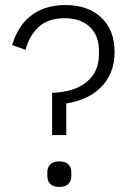

<svg xmlns="http://www.w3.org/2000/svg" viewBox="-20 -730 509 759"><path d="M186 -196V-363Q274 -366 322.5 -406Q371 -446 371 -513V-532Q371 -589 335 -623.5Q299 -658 236 -658Q171 -658 133.5 -624Q96 -590 81 -533L28 -552Q38 -586 55.5 -615Q73 -644 98.5 -665Q124 -686 159 -698Q194 -710 238 -710Q329 -710 381 -660Q433 -610 433 -525Q433 -479 418 -443.5Q403 -408 376.5 -382.5Q350 -357 315.5 -342Q281 -327 242 -321V-196ZM214 9Q190 9 178.5 -3Q167 -15 167 -36V-47Q167 -68 178.5 -80Q190 -92 214 -92Q239 -92 250.5 -80Q262 -68 262 -47V-36Q262 -15 250.5 -3Q239 9 214 9Z"/></svg>

Font: IBM Plex Sans Hebrew Light
Style: Regular
Weight: 300
Designer: Mike Abbink, Paul van der Laan, Pieter van Rosmalen, Yanek Iontef
Foundry: Bold Monday
Version: Version 1.2